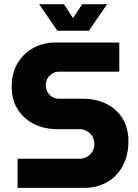

<svg xmlns="http://www.w3.org/2000/svg" viewBox="-20 -905 666 925"><path d="M64.7 0V-140.3H363.7Q384 -140.3 399.8 -150Q415.7 -159.7 425.2 -175.8Q434.7 -192 434.7 -211Q434.7 -231 425.2 -247.2Q415.7 -263.3 399.8 -273Q384 -282.7 363.7 -282.7H255.7Q194.7 -282.7 145 -307Q95.3 -331.3 65.8 -377.5Q36.3 -423.7 36.3 -488.7Q36.3 -552.7 64.3 -600Q92.3 -647.3 140 -673.7Q187.7 -700 245.7 -700H554.7V-559.7H264.7Q246.7 -559.7 231.8 -550.7Q217 -541.7 208.8 -527Q200.7 -512.3 200.7 -494.3Q200.7 -476.3 208.8 -461.7Q217 -447 231.8 -438.2Q246.7 -429.3 264.7 -429.3H377.7Q444.7 -429.3 494.3 -403.8Q544 -378.3 571.3 -332.7Q598.7 -287 598.7 -225.7Q598.7 -154 570.2 -103.3Q541.7 -52.7 493.7 -26.3Q445.7 0 387.7 0ZM256.3 -757 168.7 -884.7H288.3L331.7 -818L376.3 -884.7H495.7L408.3 -757Z"/></svg>

Font: MuseoModerno Thin
Style: Regular
Weight: 100
Designer: Pablo Cosgaya, Héctor Gatti, Marcela Romero, and the Authors of The MuseoModerno Project.
Foundry: Omnibus-Type Team
Version: Version 1.003